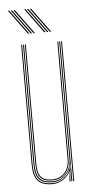

<svg xmlns="http://www.w3.org/2000/svg" viewBox="-54 -783 399 821"><g transform="rotate(-5 145.5 -372.5)"><path d="M137 5Q93.8 5 74.9 -16.1Q56 -37.2 56 -86V-600H60V-86Q60 -39.2 77.9 -19.1Q95.8 1 137 1Q165 1 186.6 -14.6Q208.2 -30.2 217.2 -57.5H219.2L215.5 -6V0H211.2V-4.8L215.5 -44.5H214.5Q205.2 -22.5 183.9 -8.8Q162.5 5 137 5ZM227.2 0V-600H231.2V0ZM137 -11Q102.2 -11 87.1 -28.5Q72 -46 72 -86V-600H76V-86Q76 -48 90.2 -31.5Q104.5 -15 137 -15Q163.8 -15 180.1 -27.1Q196.5 -39.2 203.9 -57Q211.2 -74.8 211.2 -91.2V-600H215.2V-91.2Q215.2 -74.5 207.6 -55.8Q200 -37 182.9 -24Q165.8 -11 137 -11ZM137 -3Q97.8 -3 80.9 -22.2Q64 -41.5 64 -86V-600H68V-86Q68 -43.8 84 -25.4Q100 -7 137 -7Q166.5 -7 184.5 -21Q202.5 -35 210.9 -54.8Q219.2 -74.5 219.2 -91.2V-600H223.2V0H219.2V-10L221.2 -72.2H219.2Q215 -46.2 193 -24.6Q171 -3 137 -3ZM113 -645 36 -750H42L119 -645ZM89 -645 12 -750H18L95 -645ZM101 -645 24 -750H30L107 -645ZM183 -645 106 -750H112L189 -645ZM159 -645 82 -750H88L165 -645ZM171 -645 94 -750H100L177 -645Z"/></g></svg>

Font: Big Shoulders Inline Display Thin
Style: Regular
Weight: 100
Designer: Patric King
Foundry: XO Type Co
Version: Version 1.000